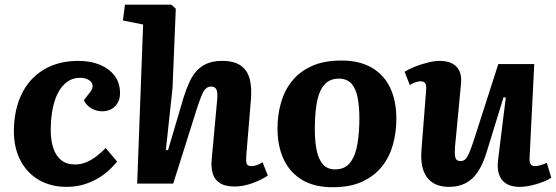

<svg xmlns="http://www.w3.org/2000/svg" viewBox="-20 -787 2384 823"><path d="M317 -526Q367.5 -526 407.5 -509.8Q447.5 -493.5 471 -462.8Q494.5 -432 494.5 -387.5Q494.5 -353.5 473.5 -331.7Q452.5 -310 417.5 -310Q394 -310 371.5 -322.7Q349 -335.5 339.5 -358L362.5 -387Q379.5 -407.5 376.8 -422.2Q374 -437 359 -445.2Q344 -453.5 323 -453.5Q291.5 -453.5 267.8 -436.2Q244 -419 228.3 -388.2Q212.5 -357.5 205 -316.7Q197.5 -276 197.5 -228.5Q197.5 -186 208.3 -152.8Q219 -119.5 242 -100.8Q265 -82 302 -82Q326.5 -82 349 -91.3Q371.5 -100.5 392.5 -116.5Q413.5 -132.5 433 -152.5L482 -94.5Q472.5 -82.5 454.5 -64.3Q436.5 -46 409.3 -28.3Q382 -10.5 346 1.7Q310 14 264.5 14Q199 14 148 -15Q97 -44 68.2 -98Q39.5 -152 39.5 -225.5Q39.5 -289.5 57 -344.3Q74.5 -399 109.5 -439.8Q144.5 -480.5 196.5 -503.3Q248.5 -526 317 -526Z M1128 -34.5Q1115 -25.5 1097.8 -17Q1080.5 -8.5 1061.5 -1.7Q1042.5 5 1023.3 8.8Q1004 12.5 987.5 12.5Q944.5 12.5 921.8 -2.8Q899 -18 891.8 -43.5Q884.5 -69 887 -99L910.5 -355Q914 -390 907.8 -403Q901.5 -416 885.5 -416Q871 -416 861.3 -406.2Q851.5 -396.5 843.3 -375.5Q835 -354.5 823.5 -320L722.5 0H568L593.5 -682L507 -699L515.5 -767H714.5L733.5 -749.5L719.5 -409L691 -144.5L700 -142.5L766 -366Q778 -405 791.8 -435Q805.5 -465 825 -485.3Q844.5 -505.5 870.5 -515.8Q896.5 -526 932 -526Q983 -526 1011.5 -506.3Q1040 -486.5 1050 -449.3Q1060 -412 1055.5 -359.5L1035.5 -118Q1034 -96.5 1037.3 -85.8Q1040.5 -75 1058 -75Q1070 -75 1081.8 -79.5Q1093.5 -84 1105.5 -91.5Z M1406.5 15.5Q1327 15.5 1274.5 -16.2Q1222 -48 1195.7 -104.8Q1169.5 -161.5 1169.5 -236.5Q1169.5 -294.5 1184.5 -347Q1199.5 -399.5 1232 -440Q1264.5 -480.5 1316.8 -504Q1369 -527.5 1443 -527.5Q1520.5 -527.5 1573 -497.3Q1625.5 -467 1652.3 -411Q1679 -355 1679 -277.5Q1679 -220.5 1664.5 -167.8Q1650 -115 1617.8 -74Q1585.5 -33 1533.5 -8.7Q1481.5 15.5 1406.5 15.5ZM1416 -61Q1460.5 -61 1482.8 -92.3Q1505 -123.5 1512.7 -173.3Q1520.5 -223 1520.5 -278.5Q1520.5 -328 1513.5 -366.5Q1506.5 -405 1487.3 -427.5Q1468 -450 1431.5 -450Q1403.5 -450 1383.8 -436Q1364 -422 1352 -394.5Q1340 -367 1334.8 -326.3Q1329.5 -285.5 1329.5 -232Q1329.5 -180.5 1337.5 -142Q1345.5 -103.5 1364.5 -82.3Q1383.5 -61 1416 -61Z M1714.5 -479Q1731.5 -490.5 1758 -501Q1784.5 -511.5 1813.3 -518.8Q1842 -526 1864 -526Q1913 -526 1937 -500.8Q1961 -475.5 1956 -427L1930.5 -158.5Q1928 -124 1932.3 -110.3Q1936.5 -96.5 1954 -96.5Q1966.5 -96.5 1974.8 -104.5Q1983 -112.5 1991.8 -133Q2000.5 -153.5 2012.5 -190.5L2116 -512.5H2270L2250 -110Q2249 -92 2254.5 -83.5Q2260 -75 2272.5 -75Q2284.5 -75 2298.3 -79.3Q2312 -83.5 2324 -89L2343 -25Q2330.5 -17 2313.8 -10Q2297 -3 2278.5 2.5Q2260 8 2241.8 11Q2223.5 14 2208 14Q2155 14 2131.5 -16.3Q2108 -46.5 2115 -101.5L2148 -368.5L2138.5 -370.5L2066 -135Q2050 -82.5 2027.8 -49.7Q2005.5 -17 1975.2 -1.5Q1945 14 1904.5 14Q1842 14 1811.2 -25.7Q1780.5 -65.5 1786.5 -143.5L1806.5 -399.5Q1808.5 -423 1802.2 -430.7Q1796 -438.5 1782.5 -438.5Q1773 -438.5 1761 -434.5Q1749 -430.5 1736.5 -422.5Z"/></svg>

Font: Literata
Style: Italic
Weight: 400
Italic angle: -2°
Designer: Latin by Veronika Burian and Jose Scaglione. Greek by Irene Vlachou. Cyrillic by Vera Evstafieva
Foundry: TypeTogether
Version: Version 3.103;gftools[0.9.29]